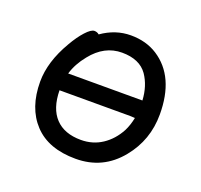

<svg xmlns="http://www.w3.org/2000/svg" viewBox="-95 -593 752 717"><g transform="rotate(20 281.0 -234.0)"><path d="M176 -455Q187 -455 195 -448Q249 -486 310 -486Q371 -486 416 -457Q512 -395 512 -245Q512 -143 449 -66Q381 18 272.5 18Q164 18 107 -43Q50 -104 50 -208Q50 -287 101 -374Q121 -409 142 -432Q163 -455 176 -455ZM433 -272Q430 -329 402 -370Q371 -414 301 -414Q231 -414 181 -351Q150 -313 138 -272ZM267 -55Q314 -55 351 -79.5Q388 -104 411 -147Q423 -171 429 -201L410 -202H129Q130 -130 165.5 -92.5Q201 -55 267 -55Z"/></g></svg>

Font: Moon Stars Kai
Style: Bold
Weight: 700
Designer: GuiWonder
Version: Version 1.101